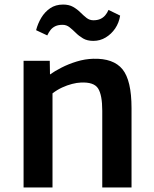

<svg xmlns="http://www.w3.org/2000/svg" viewBox="-20 -823 676 843"><path d="M83.5 0V-556H198.5L199.5 -496Q219.5 -510.5 250.2 -526.2Q281 -542 317 -553Q353 -564 389.5 -565Q478 -567.5 517.8 -518.8Q557.5 -470 557.5 -348V0H429V-337Q429 -405.5 410.8 -434.5Q392.5 -463.5 334.5 -460.5Q318 -460 296.5 -454.5Q275 -449 252.8 -438.8Q230.5 -428.5 210.5 -413V0ZM390 -643.5Q363 -643.5 344.8 -654.2Q326.5 -665 312.8 -678.8Q299 -692.5 285.5 -703.2Q272 -714 255 -714Q235.5 -714 223 -708Q210.5 -702 202.2 -691.8Q194 -681.5 187.5 -667.5L138.5 -690.5Q146 -719.5 161.2 -745Q176.5 -770.5 200.2 -786.8Q224 -803 257 -803Q283 -803 301 -792.8Q319 -782.5 333 -768.5Q347 -754.5 360.2 -744.2Q373.5 -734 390 -734Q407.5 -734 420 -739.5Q432.5 -745 441.5 -755.2Q450.5 -765.5 456.5 -779.5L507.5 -754.5Q502.5 -723 485.8 -698.2Q469 -673.5 444.2 -658.5Q419.5 -643.5 390 -643.5Z"/></svg>

Font: Merriweather Sans Medium
Style: Regular
Weight: 500
Designer: Eben Sorkin
Foundry: Eben Sorkin
Version: Version 2.001